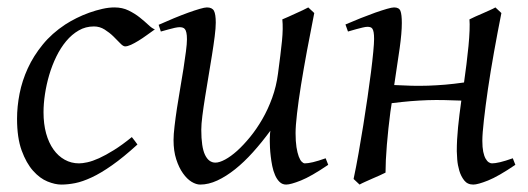

<svg xmlns="http://www.w3.org/2000/svg" viewBox="-20 -477 1422 517"><path d="M397 -397.9Q386.7 -390.6 375.2 -382.3Q363.8 -374 353 -367.4Q342.3 -360.8 332.8 -356.4Q323.2 -352.1 316.9 -352.1Q311.5 -352.1 303.7 -360.4Q295.9 -368.7 285.4 -378.9Q274.9 -389.2 261.7 -397.5Q248.5 -405.8 232.9 -405.8Q210.4 -405.8 191.9 -395Q173.3 -384.3 158.2 -366.2Q143.1 -348.1 131.6 -324.5Q120.1 -300.8 112.5 -275.1Q105 -249.5 101.1 -223.6Q97.2 -197.8 97.2 -174.8Q97.2 -143.1 104.2 -117.7Q111.3 -92.3 124 -74.5Q136.7 -56.6 154.3 -46.9Q171.9 -37.1 192.9 -37.1Q201.7 -37.1 215.3 -40Q229 -43 246.8 -51Q264.6 -59.1 286.6 -72.8Q308.6 -86.4 335 -107.9Q338.9 -102.5 343.3 -97.2Q347.7 -91.8 350.1 -87.9Q312 -53.2 281.7 -32Q251.5 -10.7 226.8 0.7Q202.1 12.2 182.4 16.1Q162.6 20 145 20Q128.4 20 107.9 11.7Q87.4 3.4 69.1 -17.1Q50.8 -37.6 38.3 -71.8Q25.9 -106 25.9 -157.2Q25.9 -189.9 32.7 -224.9Q39.6 -259.8 54.9 -293.2Q70.3 -326.7 95 -356.9Q119.6 -387.2 155.8 -411.1Q169.4 -419.9 186 -428.2Q202.6 -436.5 220.5 -442.9Q238.3 -449.2 255.6 -453.1Q272.9 -457 288.1 -457Q309.6 -457 326.4 -448.7Q343.3 -440.4 356.4 -429.9Q369.6 -419.4 379.6 -409.9Q389.6 -400.4 397 -397.9Z M706.5 -94.7V-105Q706.5 -108.4 706.8 -110.8Q707 -113.3 707 -116.2L708 -125Q685.1 -93.8 661.1 -67.1Q637.2 -40.5 613 -21.2Q588.9 -2 565.2 9Q541.5 20 519 20Q508.3 20 495.8 12.5Q483.4 4.9 472.7 -10.3Q461.9 -25.4 454.6 -47.9Q447.3 -70.3 447.3 -100.1Q447.3 -114.7 450 -137.2Q452.6 -159.7 456.5 -185.5Q460.4 -211.4 465.3 -239.3Q470.2 -267.1 474.1 -292.5Q478 -317.9 480.7 -338.6Q483.4 -359.4 483.4 -371.1Q483.4 -382.3 481.9 -388.9Q480.5 -395.5 477.8 -398.7Q475.1 -401.9 471.4 -402.8Q467.8 -403.8 463.4 -403.8Q459 -403.8 450.7 -402.1Q442.4 -400.4 434.1 -397.9Q424.3 -395.5 413.1 -392.1L407.2 -410.2Q427.7 -419.4 448.5 -428Q469.2 -436.5 486.8 -442.9Q504.4 -449.2 517.8 -453.1Q531.2 -457 537.1 -457Q551.3 -457 556.2 -447.8Q561 -438.5 561 -416Q561 -401.9 558.1 -378.9Q555.2 -356 550.8 -328.6Q546.4 -301.3 541.5 -272Q536.6 -242.7 532.2 -215.3Q527.8 -188 524.9 -165Q522 -142.1 522 -127.9Q522 -81.1 532 -60.1Q542 -39.1 560.1 -39.1Q570.8 -39.1 586.2 -47.4Q601.6 -55.7 618.7 -71Q635.7 -86.4 653.3 -107.9Q670.9 -129.4 686.3 -156Q701.7 -182.6 712.9 -213.6Q724.1 -244.6 728.5 -278.3Q735.8 -332.5 739.3 -366.9Q742.7 -401.4 740.2 -424.8Q747.6 -427.7 757.1 -432.1Q766.6 -436.5 776.4 -440.9Q786.1 -445.3 795.2 -449.5Q804.2 -453.6 810.1 -457L826.2 -441.9Q815.9 -390.1 806.6 -340.3Q797.4 -290.5 790.5 -247.8Q783.7 -205.1 779.8 -171.4Q775.9 -137.7 775.9 -118.7Q775.9 -96.2 778.3 -80.8Q780.8 -65.4 784.4 -55.7Q788.1 -45.9 792.5 -41.5Q796.9 -37.1 800.8 -37.1Q809.1 -37.1 822.8 -40.3Q836.4 -43.5 856.9 -50.8L863.8 -33.2Q817.9 -2 790.3 9Q762.7 20 750.5 20Q740.2 20 732.9 12.9Q725.6 5.9 720.7 -5.4Q715.8 -16.6 713.1 -30Q710.4 -43.5 709 -56.2Q707.5 -68.8 707 -79.3Q706.5 -89.8 706.5 -94.7Z M1210 -69.8Q1210 -100.6 1213.4 -134.3Q1216.8 -168 1222.2 -206.1Q1198.2 -207 1176.3 -207.5Q1154.3 -208 1131.8 -207.3Q1109.4 -206.5 1085.7 -204.6Q1062 -202.6 1034.7 -199.2Q1033.7 -193.4 1033 -187.5Q1032.2 -181.6 1031.2 -175.8Q1028.3 -153.8 1025.9 -131.1Q1023.4 -108.4 1021.7 -86.9Q1020 -65.4 1019 -46.1Q1018.1 -26.9 1018.1 -12.2Q1011.7 -8.8 1002.2 -4.6Q992.7 -0.5 982.7 3.9Q972.7 8.3 963.4 12.5Q954.1 16.6 948.2 20L932.1 4.9Q939 -27.3 945.6 -64.9Q952.1 -102.5 958.3 -140.4Q964.4 -178.2 969.7 -215.1Q975.1 -252 979 -283Q982.9 -314 985.1 -337.4Q987.3 -360.8 987.3 -372.1Q987.3 -383.3 986.1 -389.9Q984.9 -396.5 982.7 -399.7Q980.5 -402.8 977.1 -403.8Q973.6 -404.8 969.2 -404.8Q964.8 -404.8 956.3 -402.8Q947.8 -400.9 939 -398.4Q928.7 -395.5 917 -392.1L910.2 -411.1Q930.7 -419.9 951.4 -428.2Q972.2 -436.5 990.2 -442.9Q1008.3 -449.2 1021.7 -453.1Q1035.2 -457 1041 -457Q1054.7 -457 1058.3 -447.5Q1062 -438 1062 -415Q1062 -388.7 1056.2 -347.2Q1050.3 -305.7 1041.5 -248Q1066.4 -246.6 1088.6 -246.1Q1110.8 -245.6 1133.1 -246.3Q1155.3 -247.1 1178.7 -249Q1202.1 -251 1229.5 -254.9Q1232.9 -278.8 1236.1 -304.4Q1239.3 -330.1 1241.5 -353Q1243.7 -376 1244.4 -394.8Q1245.1 -413.6 1244.1 -424.8Q1250.5 -428.2 1260 -432.4Q1269.5 -436.5 1279.5 -440.9Q1289.6 -445.3 1298.8 -449.5Q1308.1 -453.6 1314 -457L1330.1 -441.9Q1319.8 -390.1 1310.3 -337.2Q1300.8 -284.2 1293.9 -237.3Q1287.1 -190.4 1283 -153.6Q1278.8 -116.7 1278.8 -97.7Q1278.8 -80.1 1281.2 -68.4Q1283.7 -56.6 1287.6 -49.8Q1291.5 -43 1296.1 -40Q1300.8 -37.1 1304.7 -37.1Q1313 -37.1 1326.7 -40.3Q1340.3 -43.5 1360.8 -50.8L1367.7 -33.2Q1321.8 -2 1294.2 9Q1266.6 20 1254.4 20Q1238.8 20 1230 8.8Q1221.2 -2.4 1216.8 -17.3Q1212.4 -32.2 1211.2 -47.4Q1210 -62.5 1210 -69.8Z"/></svg>

Font: Gentium Plus
Style: Italic
Weight: 400
Italic angle: -8°
Designer: J. Victor Gaultney, Annie Olsen, Iska Routamaa
Foundry: SIL International
Version: Version 1.510